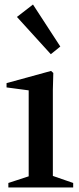

<svg xmlns="http://www.w3.org/2000/svg" viewBox="-20 -830 349 850"><path d="M17 0V-20L121 -54L107 -31V-448L122 -428L9 -443V-462L206 -516L216 -507L214 -433V-32L200 -56L304 -20V0ZM205 -590 55 -755 126 -810 247 -624Z"/></svg>

Font: Wittgenstein Medium
Style: Regular
Weight: 500
Designer: Jörg Drees
Foundry: Jörg Drees
Version: Version 1.500